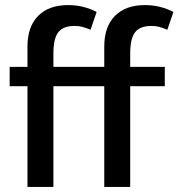

<svg xmlns="http://www.w3.org/2000/svg" viewBox="-20 -735 702 755"><path d="M550 -715Q581 -715 609 -708Q637 -701 662 -688L638 -618Q619 -626 605.5 -629.5Q592 -633 575 -633Q531 -633 511.5 -608.5Q492 -584 492 -524V-472H628V-396H492V0H390V-396H190V0H88V-396H18V-472H88V-552Q88 -630 130 -672.5Q172 -715 248 -715Q279 -715 307 -708Q335 -701 360 -688L336 -618Q317 -626 303.5 -629.5Q290 -633 273 -633Q229 -633 209.5 -608.5Q190 -584 190 -524V-472H390V-552Q390 -630 432 -672.5Q474 -715 550 -715Z"/></svg>

Font: Ek Mukta Medium
Style: Regular
Weight: 500
Designer: Girish Dalvi and Yashodeep Gholap
Foundry: Ek Type
Version: Version 2.538;PS 1.002;hotconv 16.6.51;makeotf.lib2.5.65220;